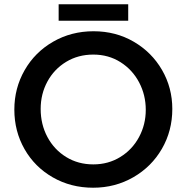

<svg xmlns="http://www.w3.org/2000/svg" viewBox="-20 -863 871 897"><path d="M785 -354Q785 -453 737 -536Q689 -619 605 -668Q521 -717 417 -717Q313 -717 228 -668Q143 -619 95 -535Q47 -451 47 -351Q47 -250 94.5 -166.5Q142 -83 226.5 -34.5Q311 14 415 14Q518 14 603 -35Q688 -84 736.5 -168Q785 -252 785 -354ZM661 -350Q661 -281 629.5 -222.5Q598 -164 542 -129.5Q486 -95 416 -95Q345 -95 289 -129.5Q233 -164 201.5 -223Q170 -282 170 -354Q170 -424 201.5 -482Q233 -540 289 -574Q345 -608 416 -608Q487 -608 543 -572.5Q599 -537 630 -478Q661 -419 661 -350ZM579 -843H254V-766H579Z"/></svg>

Font: Geom Medium
Style: Bold
Weight: 500
Version: Version 1.102